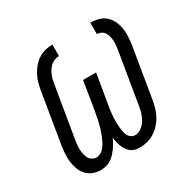

<svg xmlns="http://www.w3.org/2000/svg" viewBox="-163 -900 1076 1073"><g transform="rotate(-30 375.0 -363.5)"><path d="M445 8Q429 8 413.5 4.5Q398 1 386.5 -8Q375 -17 366.5 -29.5Q358 -42 352.5 -56Q347 -70 343.5 -85Q340 -100 338 -116Q331 -100 322.5 -85Q314 -70 303.5 -56Q293 -42 281 -29.5Q269 -17 254 -8Q239 1 222.5 4.5Q206 8 190 8Q164 8 140.5 -1.5Q117 -11 100.5 -29.5Q84 -48 75.5 -71.5Q67 -95 64 -120.5Q61 -146 63 -172.5Q65 -199 69 -225L123 -550Q127 -573 133.5 -595.5Q140 -618 151.5 -639Q163 -660 179.5 -679Q196 -698 216.5 -711Q237 -724 260 -729.5Q283 -735 306 -735V-661Q292 -661 278 -656Q264 -651 253 -641.5Q242 -632 233.5 -619Q225 -606 219.5 -593Q214 -580 210.5 -566Q207 -552 205 -538L151 -213Q148 -197 146.5 -181.5Q145 -166 145.5 -151Q146 -136 149 -121.5Q152 -107 158.5 -94.5Q165 -82 177.5 -73.5Q190 -65 205 -65Q218 -65 231 -72Q244 -79 253 -89.5Q262 -100 269.5 -112.5Q277 -125 282.5 -137.5Q288 -150 293 -163Q298 -176 302 -189Q306 -202 309.5 -215Q313 -228 315.5 -241Q318 -254 320.5 -267.5Q323 -281 326 -294L356 -478H440L409 -294Q407 -281 405 -268Q403 -255 401.5 -241.5Q400 -228 399 -215Q398 -202 398 -189Q398 -176 398.5 -163Q399 -150 400.5 -137.5Q402 -125 405 -112.5Q408 -100 414 -89.5Q420 -79 431 -72Q442 -65 455 -65Q476 -65 495.5 -79.5Q515 -94 526.5 -113.5Q538 -133 544.5 -154Q551 -175 554 -197L608 -522Q611 -537 612.5 -552Q614 -567 613 -581.5Q612 -596 609 -610Q606 -624 598.5 -636Q591 -648 578.5 -654.5Q566 -661 551 -661V-735Q578 -735 603.5 -728Q629 -721 647.5 -704.5Q666 -688 677 -665Q688 -642 692.5 -616.5Q697 -591 695.5 -564Q694 -537 690 -510L636 -185Q632 -161 625 -137.5Q618 -114 606.5 -92.5Q595 -71 577.5 -51.5Q560 -32 538.5 -18.5Q517 -5 493 1.5Q469 8 445 8Z"/></g></svg>

Font: Iosevka Etoile Oblique
Style: Regular
Weight: 400
Italic angle: -9°
Designer: Belleve Invis
Foundry: Belleve Invis
Version: Version 15.5.2; ttfautohint (v1.8.4)